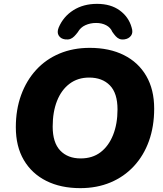

<svg xmlns="http://www.w3.org/2000/svg" viewBox="-20 -964 847 995"><path d="M396 11Q295 11 220 -26.5Q145 -64 103.5 -134.5Q62 -205 62 -305Q62 -396 89.5 -471.5Q117 -547 167.5 -602Q218 -657 288.5 -686.5Q359 -716 445 -716Q547 -716 622 -678.5Q697 -641 738 -570.5Q779 -500 779 -401Q779 -309 752 -233.5Q725 -158 674 -103Q623 -48 552.5 -18.5Q482 11 396 11ZM398 -143Q459 -143 501 -175Q543 -207 566 -264.5Q589 -322 589 -397Q589 -481 549.5 -521.5Q510 -562 442 -562Q383 -562 340.5 -530Q298 -498 275.5 -441Q253 -384 253 -308Q253 -225 292 -184Q331 -143 398 -143ZM317 -760Q295 -763 284.5 -779.5Q274 -796 284 -821Q308 -878 360 -911Q412 -944 483 -944Q554 -944 600.5 -910Q647 -876 662 -822Q671 -795 659 -779Q647 -763 625 -760Q609 -758 598.5 -762.5Q588 -767 579.5 -776.5Q571 -786 562 -799Q553 -821 530.5 -833Q508 -845 478 -845Q448 -845 422.5 -833.5Q397 -822 383 -797Q374 -785 364.5 -775.5Q355 -766 344 -762Q333 -758 317 -760Z"/></svg>

Font: Nunito ExtraLight Black
Style: Italic
Weight: 900
Italic angle: -9°
Version: Version 3.602